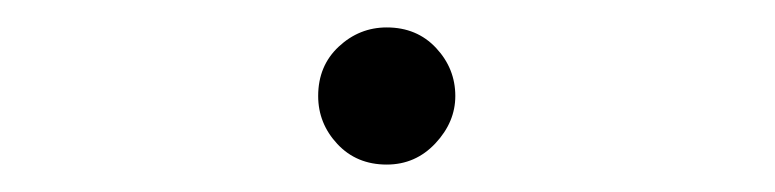

<svg xmlns="http://www.w3.org/2000/svg" viewBox="-20 -289 565 140"><path d="M212 -219Q212 -241 227 -255Q242 -269 262 -269Q284 -269 298 -254Q312 -239 312 -219Q312 -200 297.5 -184.5Q283 -169 262 -169Q240 -169 226 -184Q212 -199 212 -219Z"/></svg>

Font: CMU Typewriter Text
Style: Regular
Weight: 500
Monospace: yes
Version: Version 0.7.0